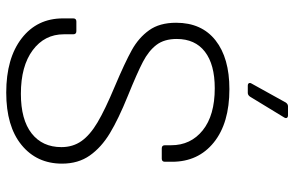

<svg xmlns="http://www.w3.org/2000/svg" viewBox="-184 -752 944 616"><g transform="rotate(90 288.0 -444.0)"><path d="M39 -174V-207Q39 -217 49 -217H80Q90 -217 90 -207V-177Q90 -115 141 -77Q192 -39 281 -39Q364 -39 408 -73.5Q452 -108 452 -169Q452 -206 432.5 -233.5Q413 -261 372.5 -285Q332 -309 258 -340Q180 -373 140.5 -395Q101 -417 77 -450.5Q53 -484 53 -537Q53 -619 109.5 -663.5Q166 -708 266 -708Q375 -708 437 -658Q499 -608 499 -524V-501Q499 -491 489 -491H456Q446 -491 446 -501V-521Q446 -584 398 -622.5Q350 -661 263 -661Q187 -661 146 -629.5Q105 -598 105 -539Q105 -499 124 -474Q143 -449 178.5 -430.5Q214 -412 288 -382Q362 -352 407.5 -324.5Q453 -297 479 -260Q505 -223 505 -171Q505 -90 445 -41Q385 8 277 8Q167 8 103 -41.5Q39 -91 39 -174ZM321 -896H350Q356 -896 358 -892.5Q360 -889 357 -884L290 -774Q285 -767 278 -767H255Q249 -767 247 -770.5Q245 -774 248 -779L309 -889Q314 -896 321 -896Z"/></g></svg>

Font: Barlow Light
Style: Regular
Weight: 300
Designer: Jeremy Tribby
Foundry: Tribby Type
Version: Version 1.422